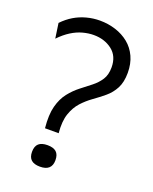

<svg xmlns="http://www.w3.org/2000/svg" viewBox="-130 -747 664 832"><g transform="rotate(20 201.5 -331.0)"><path d="M121 -153Q115 -214 125.5 -253.5Q136 -293 157 -319.5Q178 -346 202.5 -365Q227 -384 250 -402Q273 -420 287.5 -442.5Q302 -465 302 -499Q302 -551 267 -578Q232 -605 182 -605Q158 -605 132 -598Q106 -591 80.5 -575Q55 -559 30 -533L20 -602Q43 -626 69 -641.5Q95 -657 125 -665Q155 -673 186 -673Q224 -673 258.5 -662Q293 -651 319.5 -629.5Q346 -608 361 -575.5Q376 -543 376 -501Q376 -458 361 -429.5Q346 -401 322 -381Q298 -361 272 -342.5Q246 -324 224.5 -300.5Q203 -277 191 -242Q179 -207 184 -153ZM157 11Q130 11 116.5 -1Q103 -13 103 -38Q103 -64 116.5 -76Q130 -88 157 -88Q184 -88 197.5 -76Q211 -64 211 -38Q211 11 157 11Z"/></g></svg>

Font: Bricolage Grotesque 36pt Light
Style: Regular
Weight: 300
Designer: Mathieu Triay
Foundry: Atelier Triay
Version: Version 1.001;gftools[0.9.33.dev8+g029e19f]